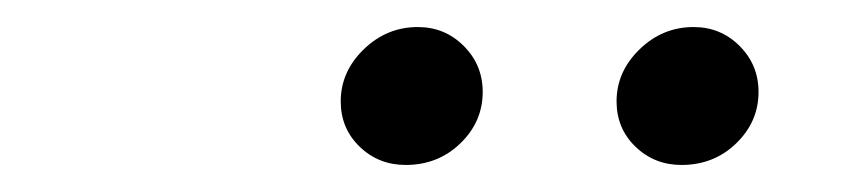

<svg xmlns="http://www.w3.org/2000/svg" viewBox="-20 -731 640 142"><path d="M280 -609Q260 -609 246 -622.5Q232 -636 232 -656Q232 -678 249 -694.5Q266 -711 289 -711Q309 -711 323 -697Q337 -683 337 -663Q337 -641 320.5 -625Q304 -609 280 -609ZM484 -609Q464 -609 450 -622.5Q436 -636 436 -656Q436 -678 453 -694.5Q470 -711 493 -711Q513 -711 527 -697Q541 -683 541 -663Q541 -641 524.5 -625Q508 -609 484 -609Z"/></svg>

Font: Red Hat Text
Style: Italic
Weight: 400
Italic angle: -12°
Designer: Pentagram, MCKL
Foundry: Pentagram, MCKL
Version: Version 1.023